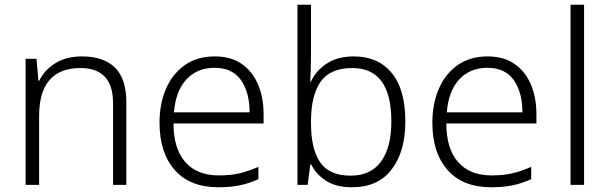

<svg xmlns="http://www.w3.org/2000/svg" viewBox="-20 -780 2572 810"><path d="M326 -542Q417 -542 465 -495Q513 -448 513 -348V0H457V-344Q457 -420 422 -456.5Q387 -493 320 -493Q145 -493 145 -290V0H88V-532H134L142 -440H146Q167 -484 213 -513Q259 -542 326 -542Z M886 -542Q954 -542 999.5 -510.5Q1045 -479 1068.5 -424Q1092 -369 1092 -298V-259H712Q712 -153 761.5 -96.5Q811 -40 903 -40Q952 -40 989 -48.5Q1026 -57 1070 -76V-24Q1030 -6 991 2Q952 10 901 10Q781 10 717 -63Q653 -136 653 -262Q653 -343 680.5 -406Q708 -469 760 -505.5Q812 -542 886 -542ZM885 -494Q812 -494 766.5 -445Q721 -396 714 -306H1033Q1033 -390 996.5 -442Q960 -494 885 -494Z M1292 -550Q1292 -521 1291 -488.5Q1290 -456 1289 -436H1292Q1312 -481 1358 -511.5Q1404 -542 1473 -542Q1575 -542 1632.5 -472.5Q1690 -403 1690 -267Q1690 -141 1632.5 -65.5Q1575 10 1465 10Q1398 10 1355.5 -17.5Q1313 -45 1293 -86H1289L1278 0H1235V-760H1292ZM1466 -493Q1373 -493 1332.5 -435Q1292 -377 1292 -267V-260Q1292 -152 1330.5 -95.5Q1369 -39 1459 -39Q1544 -39 1587.5 -98.5Q1631 -158 1631 -268Q1631 -493 1466 -493Z M2037 -542Q2105 -542 2150.5 -510.5Q2196 -479 2219.5 -424Q2243 -369 2243 -298V-259H1863Q1863 -153 1912.5 -96.5Q1962 -40 2054 -40Q2103 -40 2140 -48.5Q2177 -57 2221 -76V-24Q2181 -6 2142 2Q2103 10 2052 10Q1932 10 1868 -63Q1804 -136 1804 -262Q1804 -343 1831.5 -406Q1859 -469 1911 -505.5Q1963 -542 2037 -542ZM2036 -494Q1963 -494 1917.5 -445Q1872 -396 1865 -306H2184Q2184 -390 2147.5 -442Q2111 -494 2036 -494Z M2444 0H2387V-760H2444Z"/></svg>

Font: Noto Traditional Nushu Light
Style: Regular
Weight: 300
Designer: LIU Zhao
Foundry: LiuZhao Studio
Version: Version 2.003; ttfautohint (v1.8.4.7-5d5b)